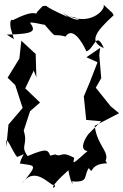

<svg xmlns="http://www.w3.org/2000/svg" viewBox="-20 -819 567 882"><path d="M152 -766C139 -739 156 -788 31 -722C82 -682 16 -777 29 -690L44 -639L11 -660C141 -663 145 -676 118 -715C143 -720 240 -682 166 -727C258 -624 206 -672 281 -651C311 -696 353 -636 377 -583C415 -596 421 -680 457 -598C387 -628 417 -671 502 -749L496 -760L454 -799C473 -785 405 -700 300 -744C379 -730 328 -713 279 -756C345 -700 218 -804 292 -741C156 -800 212 -793 176 -791ZM387 -204C370 -183 342 -131 382 -125C309 -60 315 -66 321 -94C257 -129 266 -94 232 -110C271 -116 250 -115 211 -104C199 -127 202 -143 107 -102C71 -151 110 -151 89 -219L118 -308L164 -348L96 -413L135 -495L147 -464L144 -571L78 -632L69 -550L15 -462L50 -428L84 -323L19 -247L9 -145C1 -223 37 -120 59 -98C108 -116 85 -120 71 -68C145 -56 156 -68 79 27C142 -67 211 40 231 31C244 44 177 68 294 -37C308 38 321 30 309 14C391 21 362 -10 388 -47C413 -10 383 -66 472 -69C436 -124 461 -76 456 -66C497 -117 427 -141 415 -241L527 -299L489 -330L420 -416L445 -460L436 -566L440 -599L377 -556L428 -533L392 -440C383 -419 374 -398 365 -376L376 -268L445 -262Z"/></svg>

Font: Charger Distortion
Style: 2
Weight: 400
Designer: Jasper
Foundry: Cannot Into Space Fonts
Version: Version 0.98